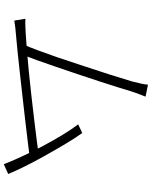

<svg xmlns="http://www.w3.org/2000/svg" viewBox="89 -884 821 1040"><g transform="rotate(90 500.0 -363.5)"><path d="M503 -741Q497 -725 490 -707.5Q483 -690 473 -659Q466 -635 452 -590Q438 -545 419.5 -488.5Q401 -432 380.5 -371Q360 -310 340.5 -253Q321 -196 305 -151.5Q289 -107 278 -82L221 -80Q233 -107 250.5 -153.5Q268 -200 288 -258Q308 -316 328 -378Q348 -440 367 -497Q386 -554 399.5 -599.5Q413 -645 421 -669Q429 -703 433 -720Q437 -737 438 -754ZM700 -398Q726 -362 758 -308.5Q790 -255 822.5 -197Q855 -139 881 -86.5Q907 -34 922 3L869 27Q855 -10 830 -64.5Q805 -119 774.5 -177Q744 -235 712 -288Q680 -341 653 -376ZM165 -92Q201 -94 254.5 -98.5Q308 -103 370.5 -109Q433 -115 497 -122.5Q561 -130 621.5 -137Q682 -144 731.5 -150.5Q781 -157 811 -161L829 -113Q796 -109 744 -102.5Q692 -96 630.5 -89Q569 -82 503 -74.5Q437 -67 374 -60Q311 -53 257.5 -47.5Q204 -42 168 -39Q149 -38 130.5 -35.5Q112 -33 91 -30L81 -90Q102 -89 123.5 -90Q145 -91 165 -92Z"/></g></svg>

Font: Noto Sans SC Thin Light
Style: Regular
Weight: 300
Version: Version 2.004-H2;hotconv 1.0.118;makeotfexe 2.5.65603